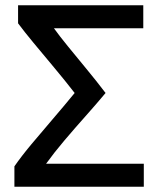

<svg xmlns="http://www.w3.org/2000/svg" viewBox="-20 -713 609 733"><path d="M35 0V-78Q62 -117 100.5 -163Q139 -209 181.5 -258.5Q224 -308 265 -358Q227 -407 185.5 -456.5Q144 -506 108 -549.5Q72 -593 49 -624V-693H527V-605H186Q206 -577 239 -536.5Q272 -496 310 -450Q348 -404 383 -358Q348 -316 307 -270Q266 -224 226.5 -177.5Q187 -131 156 -88H529V0Z"/></svg>

Font: Ubuntu Sans Medium
Style: Regular
Weight: 500
Designer: Dalton Maag Ltd
Foundry: Dalton Maag Ltd
Version: Version 1.006; ttfautohint (v1.8.4.7-5d5b)